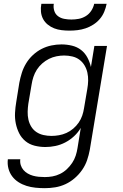

<svg xmlns="http://www.w3.org/2000/svg" viewBox="-20 -760 640 1003"><path d="M214 223Q189 223 165 220.5Q141 218 118.5 211Q96 204 76.5 191.5Q57 179 43.5 161Q30 143 24 120Q18 97 21 72H86Q84 88 88.5 102.5Q93 117 102.5 128Q112 139 125 146.5Q138 154 152.5 158Q167 162 182.5 163.5Q198 165 214 165Q234 165 254 161.5Q274 158 293.5 148.5Q313 139 329 124Q345 109 357 91Q369 73 375.5 53Q382 33 385 13L402 -92Q388 -68 367 -48.5Q346 -29 321 -16Q296 -3 269.5 2.5Q243 8 217 8Q188 8 160.5 1Q133 -6 112.5 -23Q92 -40 80 -64Q68 -88 62.5 -115Q57 -142 58.5 -170.5Q60 -199 65 -228L81 -328Q86 -354 94 -379.5Q102 -405 116.5 -429Q131 -453 152 -472.5Q173 -492 197.5 -504.5Q222 -517 248.5 -522.5Q275 -528 301 -528Q329 -528 356 -521.5Q383 -515 403.5 -499Q424 -483 436.5 -459.5Q449 -436 455 -410L473 -520H539L449 23Q444 50 435 76.5Q426 103 409.5 127Q393 151 370.5 170.5Q348 190 322 202Q296 214 268.5 218.5Q241 223 214 223ZM249 -50Q268 -50 288 -53.5Q308 -57 327 -65.5Q346 -74 362.5 -88Q379 -102 391 -119.5Q403 -137 409.5 -156Q416 -175 419 -195L436 -295Q440 -317 440.5 -338.5Q441 -360 436.5 -380.5Q432 -401 421.5 -418.5Q411 -436 395 -448Q379 -460 358 -465Q337 -470 315 -470Q296 -470 275.5 -466Q255 -462 236 -452.5Q217 -443 200.5 -428.5Q184 -414 172.5 -396Q161 -378 154.5 -358Q148 -338 145 -318L128 -218Q125 -197 124.5 -176Q124 -155 128.5 -135Q133 -115 143.5 -98Q154 -81 170.5 -70Q187 -59 207.5 -54.5Q228 -50 249 -50ZM343 -600Q322 -600 301.5 -602.5Q281 -605 263 -612Q245 -619 229.5 -631.5Q214 -644 205 -661Q196 -678 194 -698.5Q192 -719 196 -740H261Q258 -721 263.5 -703.5Q269 -686 283 -675.5Q297 -665 315.5 -661.5Q334 -658 353 -658Q372 -658 391 -661.5Q410 -665 427.5 -675.5Q445 -686 456.5 -703.5Q468 -721 472 -740H537Q533 -719 524.5 -698.5Q516 -678 501.5 -661Q487 -644 467.5 -631.5Q448 -619 427 -612Q406 -605 385 -602.5Q364 -600 343 -600Z"/></svg>

Font: Iosevka SS04 Light Extended
Style: Italic
Weight: 300
Width: 7
Italic angle: -9°
Monospace: yes
Designer: Belleve Invis
Foundry: Belleve Invis
Version: Version 19.0.0; ttfautohint (v1.8.4)